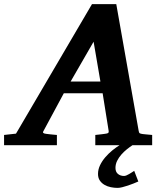

<svg xmlns="http://www.w3.org/2000/svg" viewBox="-73 -707 808 935"><path d="M600.6 176.8Q590.8 181.2 577.6 186.5Q564.5 191.9 550.3 196.5Q536.1 201.2 522.7 204.6Q509.3 208 499.5 208Q483.4 208 466.6 204.6Q449.7 201.2 435.8 193.1Q421.9 185.1 413.1 172.1Q404.3 159.2 404.3 140.1Q404.3 118.2 414.3 97.4Q424.3 76.7 440.2 58.3Q456.1 40 474.6 24.9Q492.7 10.3 509.3 0H391.1V-49.8Q398.9 -50.8 407 -51.5Q415 -52.2 421.9 -53.2Q429.7 -54.2 437 -55.2Q446.8 -56.2 452.1 -58.6Q457.5 -61 456.1 -69.8L426.8 -252.9H237.8L139.2 -69.8Q134.3 -62.5 138.2 -59.3Q142.1 -56.2 151.9 -55.2Q159.7 -54.2 168.5 -53.2Q175.8 -52.2 185.1 -51.5Q194.3 -50.8 204.1 -49.8V0H-53.2V-49.8L4.9 -56.2L375 -687H493.2L602.1 -70.8Q603.5 -61 607.2 -58.3Q610.8 -55.7 622.1 -54.2Q628.9 -53.7 636.7 -52.7Q643.6 -51.8 651.6 -51.3Q659.7 -50.8 668 -49.8V0H572.3Q559.6 8.3 545.4 19.5Q530.3 31.7 517.8 45.9Q505.4 60.1 497.3 76.4Q489.3 92.8 489.3 110.8Q489.3 129.9 501.2 139.9Q513.2 149.9 531.2 149.9Q536.1 149.9 542.7 147.2Q549.3 144.5 556.2 140.4Q563 136.2 569.6 132.1Q576.2 127.9 580.6 125ZM382.8 -503.9 271 -310.1H416Z"/></svg>

Font: Charis SIL Phon
Style: Bold Italic
Weight: 700
Italic angle: -11°
Foundry: SIL International
Version: Version 5.000